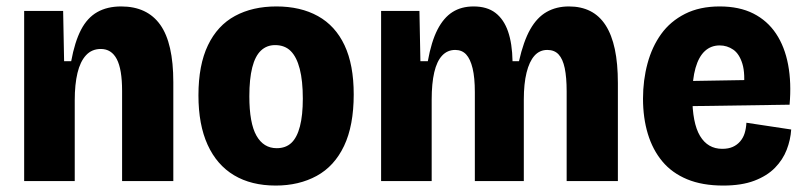

<svg xmlns="http://www.w3.org/2000/svg" viewBox="-20 -562 2505 596"><path d="M55 0V-324V-528H176L179 -372H201Q212 -432 231.5 -469.5Q251 -507 282 -524.5Q313 -542 356 -542Q437 -542 477.5 -485Q518 -428 518 -307V0H359V-280Q359 -347 342.5 -378.5Q326 -410 293 -410Q265 -410 247 -390.5Q229 -371 220.5 -335.5Q212 -300 212 -251V0Z M836 14Q760 14 706.5 -18Q653 -50 624.5 -112.5Q596 -175 596 -266Q596 -360 625.5 -421.5Q655 -483 709.5 -512.5Q764 -542 838 -542Q913 -542 967 -512Q1021 -482 1049.5 -421.5Q1078 -361 1078 -269Q1078 -172 1048 -109Q1018 -46 963 -16Q908 14 836 14ZM839 -102Q867 -102 884.5 -118.5Q902 -135 911 -169.5Q920 -204 920 -256Q920 -311 910.5 -348Q901 -385 882.5 -403.5Q864 -422 834 -422Q808 -422 790 -405Q772 -388 763 -352.5Q754 -317 754 -263Q754 -180 776 -141Q798 -102 839 -102Z M1163 0V-339V-528H1282L1285 -372H1308Q1319 -433 1338 -470Q1357 -507 1384.5 -524.5Q1412 -542 1450 -542Q1492 -542 1518 -522Q1544 -502 1557 -464.5Q1570 -427 1571 -372H1591Q1605 -434 1626 -471Q1647 -508 1677 -525Q1707 -542 1746 -542Q1784 -542 1812.5 -527.5Q1841 -513 1860 -483.5Q1879 -454 1888.5 -409.5Q1898 -365 1898 -304V0H1739V-278Q1739 -322 1733 -350.5Q1727 -379 1714 -393Q1701 -407 1679 -407Q1655 -407 1639 -389Q1623 -371 1614.5 -336.5Q1606 -302 1606 -253V0H1454V-276Q1454 -321 1447 -350Q1440 -379 1427 -393Q1414 -407 1393 -407Q1369 -407 1352.5 -389.5Q1336 -372 1328 -337.5Q1320 -303 1320 -253V0Z M2225 14Q2160 14 2113 -5.5Q2066 -25 2036 -61Q2006 -97 1991 -146.5Q1976 -196 1976 -256Q1976 -313 1990 -365Q2004 -417 2032.5 -456.5Q2061 -496 2106.5 -519Q2152 -542 2214 -542Q2275 -542 2318.5 -520Q2362 -498 2389 -457.5Q2416 -417 2426.5 -361Q2437 -305 2431 -237L2088 -232V-310L2325 -314L2288 -279Q2294 -333 2284.5 -364Q2275 -395 2256 -408Q2237 -421 2214 -421Q2187 -421 2168 -403.5Q2149 -386 2139 -351Q2129 -316 2129 -264Q2129 -180 2153 -140Q2177 -100 2222 -100Q2241 -100 2254.5 -106Q2268 -112 2277.5 -123Q2287 -134 2291.5 -148.5Q2296 -163 2297 -181L2436 -160Q2434 -128 2422 -97Q2410 -66 2385.5 -41Q2361 -16 2321.5 -1Q2282 14 2225 14Z"/></svg>

Font: Bricolage Grotesque SemiCondensed ExtraBold
Style: Regular
Weight: 800
Width: 4
Designer: Mathieu Triay
Foundry: Atelier Triay
Version: Version 1.001;gftools[0.9.33.dev8+g029e19f]